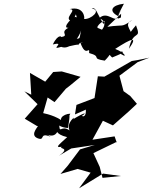

<svg xmlns="http://www.w3.org/2000/svg" viewBox="-20 -1060 823 1032"><path d="M688 -732 541 -648 506 -650 488 -533 391 -496 383 -445C467 -481 471 -483 436 -492C447 -466 442 -425 420 -437C453 -458 431 -455 373 -419C396 -445 332 -401 354 -359C306 -392 300 -331 298 -398C271 -417 282 -376 345 -372C362 -465 346 -424 358 -449C319 -448 276 -414 342 -385C307 -430 236 -447 212 -452L236 -536L273 -511L334 -583L356 -600L413 -647L312 -676L266 -673L223 -621L141 -668L148 -551L111 -569L182 -500L113 -422L180 -382C201 -393 132 -337 182 -317C226 -300 187 -351 252 -325C197 -364 263 -301 289 -353C284 -369 274 -338 341 -323C290 -276 275 -266 312 -271C292 -258 363 -269 297 -223L363 -262L490 -281L410 -257L343 -168L305 -125L397 -152L467 -132L405 -48L534 -127L630 -114L531 -104L516 -163L482 -237L608 -298V-292L596 -327L477 -309L533 -411L587 -386L672 -461L716 -502L680 -544L644 -570L622 -653L720 -726L783 -750L719 -737ZM630 -966C591 -947 627 -984 627 -1004C619 -974 602 -959 646 -1040C582 -1033 560 -1001 616 -973C600 -930 558 -1006 513 -962C563 -945 547 -893 459 -850C444 -835 470 -827 412 -831C442 -745 463 -819 459 -775C532 -755 464 -746 543 -734C583 -774 559 -770 583 -751C618 -766 676 -787 613 -782C671 -737 658 -775 599 -797C692 -857 721 -866 673 -798C695 -906 743 -841 711 -924C665 -871 656 -844 680 -862C709 -884 632 -927 691 -952C627 -909 652 -930 557 -916L631 -986ZM393 -966C378 -984 307 -905 348 -911C295 -883 360 -869 305 -860C319 -859 295 -886 264 -821C338 -839 241 -787 309 -808C364 -787 410 -872 416 -897C400 -815 421 -892 341 -809C417 -827 401 -818 399 -815C428 -867 436 -777 515 -839C548 -834 509 -877 552 -846C568 -887 562 -886 510 -908C480 -912 565 -976 536 -931C499 -992 496 -1024 473 -1014C529 -1007 468 -954 432 -958C436 -963 432 -1029 354 -1011C403 -1010 310 -957 371 -945L388 -983Z"/></svg>

Font: Hussar Lance
Style: Italic
Weight: 700
Foundry: Cannot Into Space Fonts, PlusOne Fonts
Version: Version 2.27